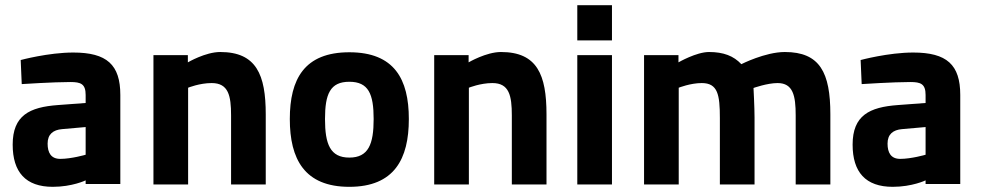

<svg xmlns="http://www.w3.org/2000/svg" viewBox="-20 -713 3797 742"><path d="M311 -115C311 -115 256 -99 213 -99C177 -99 164 -123 164 -158C164 -194 185 -211 220 -214L311 -222ZM445 -346C445 -463 393 -510 263 -510C167 -510 60 -481 60 -481L64 -388C64 -388 186 -396 252 -396C292 -396 311 -389 311 -346V-315L204 -307C94 -299 29 -267 29 -154C29 -48 79 9 184 9C259 9 311 -16 311 -16C311 -15 311 -2 311 -2H445V-346Z M707 -374C707 -374 751 -392 798 -392C863 -392 873 -343 873 -267V0H1007V-271C1007 -424 971 -512 831 -512C774 -512 706 -472 706 -472V-500H573V0H707Z M1330 -104C1256 -104 1236 -156 1236 -253C1236 -350 1256 -397 1330 -397C1404 -397 1424 -350 1424 -253C1424 -156 1404 -104 1330 -104ZM1330 -511C1156 -511 1100 -407 1100 -253C1100 -99 1156 9 1330 9C1504 9 1560 -99 1560 -253C1560 -407 1504 -511 1330 -511Z M1792 -374C1792 -374 1836 -392 1883 -392C1948 -392 1958 -343 1958 -267V0H2092V-271C2092 -424 2056 -512 1916 -512C1859 -512 1791 -472 1791 -472V-500H1658V0H1792Z M2345 -557V-693H2211V-557ZM2345 0V-500H2211V0Z M2603 -374C2603 -374 2648 -392 2692 -392C2754 -392 2762 -347 2762 -257V0H2896V-259C2896 -298 2892 -373 2892 -373C2892 -373 2945 -392 2985 -392C3045 -392 3055 -343 3055 -267V0H3189V-271C3189 -432 3149 -512 3013 -512C2937 -512 2845 -465 2845 -465C2815 -497 2776 -512 2720 -512C2671 -512 2602 -472 2602 -472V-500H2469V0H2603Z M3557 -115C3557 -115 3502 -99 3459 -99C3423 -99 3410 -123 3410 -158C3410 -194 3431 -211 3466 -214L3557 -222ZM3691 -346C3691 -463 3639 -510 3509 -510C3413 -510 3306 -481 3306 -481L3310 -388C3310 -388 3432 -396 3498 -396C3538 -396 3557 -389 3557 -346V-315L3450 -307C3340 -299 3275 -267 3275 -154C3275 -48 3325 9 3430 9C3505 9 3557 -16 3557 -16C3557 -15 3557 -2 3557 -2H3691V-346Z"/></svg>

Font: RazerF5
Style: Bold
Weight: 700
Foundry: Razer Inc.
Version: Version 2